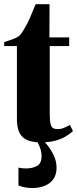

<svg xmlns="http://www.w3.org/2000/svg" viewBox="-26 -686 378 942"><path d="M173.5 12.5Q112 12.5 84.5 -14Q57 -40.5 57 -102.5V-460H-5.5V-479.5Q5.5 -483 17.5 -487Q29.5 -491 41 -495.5Q52.5 -500 60.5 -504.5Q70.5 -510.5 78.5 -521.5Q86.5 -532.5 93.5 -545.5Q100.5 -558.5 107 -569Q112.5 -579 120 -596Q127.5 -613 135 -632.2Q142.5 -651.5 149 -665.5H217L216.5 -502.5H313.5V-460H218V-129Q218 -95 222 -78.5Q226 -62 234.8 -57.2Q243.5 -52.5 258 -52.5Q272.5 -52.5 288.5 -59Q304.5 -65.5 317 -73L332 -43Q317.5 -29.5 296.5 -16.8Q275.5 -4 245.5 4.2Q215.5 12.5 173.5 12.5ZM132 236.5Q114.5 236.5 96.5 233.2Q78.5 230 64.5 224V136.5Q73 138.5 83.5 139.5Q94 140.5 100.5 140.5Q133 140.5 155.5 128.2Q178 116 178 79.5Q178 65 173.8 49.5Q169.5 34 162.5 20.2Q155.5 6.5 147.5 -2.5L165 -6.5L180 -2.5Q192 7.5 208.8 29Q225.5 50.5 238.5 78.2Q251.5 106 251.5 137Q251.5 171 235.8 193Q220 215 193 225.8Q166 236.5 132 236.5Z"/></svg>

Font: Merriweather 144pt ExtraBold
Style: Regular
Weight: 800
Version: Version 2.100